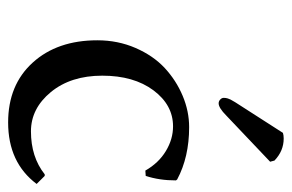

<svg xmlns="http://www.w3.org/2000/svg" viewBox="-144 -571 725 477"><g transform="rotate(90 218.5 -332.5)"><path d="M293.9 -399.9Q240.7 -399.9 204.3 -351.1Q168 -302.2 168 -224.1Q168 -146 208.7 -96.4Q249.5 -46.9 306.2 -46.9Q370.1 -46.9 413.1 -81.1H417L437 -61Q383.8 9.8 284.2 9.8Q190.9 9.8 135.5 -51.3Q80.1 -112.3 80.1 -211.9Q80.1 -262.7 99.1 -306.6Q118.2 -350.6 148.9 -379.2Q179.7 -407.7 218 -423.8Q256.3 -439.9 295.9 -439.9Q370.1 -439.9 425.8 -410.2L428.2 -407.2Q428.2 -365.7 417 -332L403.8 -331.1Q384.8 -364.3 355.2 -382.1Q325.7 -399.9 293.9 -399.9ZM310.1 -672.9Q315.9 -674.8 324.2 -674.8Q355 -674.8 378.9 -651.9L381.8 -641.1L267.1 -532.2Q248 -513.2 236.8 -513.2Q231.4 -513.2 227.3 -517.1Q223.1 -521 223.1 -525.9Q223.1 -531.2 224.6 -535.9Q226.1 -540.5 227.3 -542.7Q228.5 -544.9 233.9 -554.2Z"/></g></svg>

Font: Linear Smooth
Style: Regular
Weight: 400
Designer: Philipp H. Poll, Flanker
Foundry: Philipp H. Poll, reworked by Flanker
Version: Version 1.061 | FøM Fix